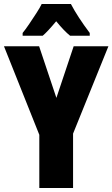

<svg xmlns="http://www.w3.org/2000/svg" viewBox="-20 -947 566 967"><path d="M264 -454 351 -714H526L348 -274V0H178V-268L0 -714H177ZM337 -927Q371 -862 432 -781V-767H333Q303 -791 263 -840Q219 -787 195 -767H94V-781Q108 -798 127 -826Q146 -854 164 -882Q182 -910 190 -927Z"/></svg>

Font: Noto Sans Kannada ExtraCondensed Black
Style: Regular
Weight: 900
Width: 2
Designer: Jelle Bosma - Monotype Design Team
Foundry: Monotype Imaging Inc.
Version: Version 2.005; ttfautohint (v1.8.4.7-5d5b)